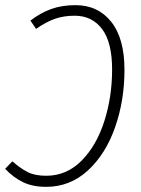

<svg xmlns="http://www.w3.org/2000/svg" viewBox="-28 -714 546 745"><path d="M455 -443Q455 -324 418.5 -220Q382 -116 313 -52.5Q244 11 151 11Q98 11 60.5 -7.5Q23 -26 -8 -59L20 -88Q52 -60 80 -46Q108 -32 151 -32Q231 -32 289 -91Q347 -150 377 -244.5Q407 -339 407 -444Q407 -550 368 -601.5Q329 -653 262 -653Q219 -653 185 -641Q151 -629 112 -602L90 -634Q129 -664 170.5 -679Q212 -694 265 -694Q352 -694 403.5 -629.5Q455 -565 455 -443Z"/></svg>

Font: Fira Sans Condensed ExtraLight
Style: Italic
Weight: 275
Width: 3
Italic angle: -8°
Designer: Carrois Corporate & Edenspiekermann AG
Foundry: Carrois Corporate GbR & Edenspiekermann AG
Version: Version 4.203